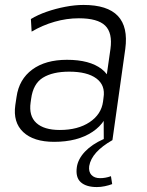

<svg xmlns="http://www.w3.org/2000/svg" viewBox="-20 -567 593 777"><path d="M399 -173 427 -369Q436 -434 405.5 -463.5Q375 -493 299 -493Q250 -493 201 -479Q152 -465 108 -439L105 -490Q133 -507 169 -519.5Q205 -532 244 -539.5Q283 -547 318 -547Q415 -547 457 -502.5Q499 -458 487 -369L435 0H400ZM199 7Q116 7 74 -32.5Q32 -72 42 -142L47 -175Q57 -246 110.5 -285.5Q164 -325 251 -325Q343 -325 391.5 -287.5Q440 -250 430 -180L425 -145Q415 -74 354.5 -33.5Q294 7 199 7ZM222 -41Q295 -41 342.5 -72.5Q390 -104 397 -156L399 -172Q407 -222 370 -249.5Q333 -277 260 -277Q193 -277 153.5 -252.5Q114 -228 106 -167L104 -153Q96 -98 127 -69.5Q158 -41 222 -41ZM372 190Q329 190 307 170.5Q285 151 291 109Q296 76 324 46.5Q352 17 399 -4L435 0Q393 24 369.5 50Q346 76 341 105Q338 128 350 141Q362 154 385 154Q407 154 429 146L434 178Q421 183 404.5 186.5Q388 190 372 190Z"/></svg>

Font: Pathway Extreme 8pt Thin
Style: Italic
Weight: 100
Italic angle: -8°
Designer: Eduardo Rodriguez Tunni
Foundry: Eduardo Rodriguez Tunni
Version: Version 1.000